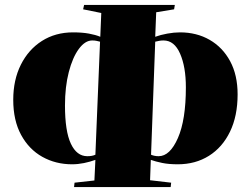

<svg xmlns="http://www.w3.org/2000/svg" viewBox="-20 -763 1010 783"><path d="M282 0 284 -18 365 -27 369 -111Q347 -103 322.5 -98Q298 -93 274 -93Q207 -93 152.5 -123.5Q98 -154 66 -213Q34 -272 34 -356Q34 -437 65 -499Q96 -561 151 -596Q206 -631 278 -631Q315 -631 342.5 -626Q370 -621 389 -613L393 -710L319 -725L323 -743H693L690 -725L617 -713L613 -613Q635 -621 662.5 -626Q690 -631 714 -631Q782 -631 835 -600.5Q888 -570 918.5 -513.5Q949 -457 949 -378Q949 -290 918 -226Q887 -162 832 -127.5Q777 -93 705 -93Q668 -93 641.5 -98.5Q615 -104 595 -111L592 -28L678 -18L676 0ZM336 -126Q356 -126 369 -132L388 -593Q380 -595 373 -596.5Q366 -598 356 -598Q327 -598 301.5 -563.5Q276 -529 260.5 -469Q245 -409 245 -333Q245 -228 269 -177Q293 -126 336 -126ZM596 -132Q610 -126 627 -126Q673 -126 705.5 -200Q738 -274 738 -407Q738 -490 714.5 -544Q691 -598 647 -598Q637 -598 629.5 -596.5Q622 -595 613 -593Z"/></svg>

Font: Literata 72pt Black
Style: Italic
Weight: 900
Italic angle: -2°
Designer: Latin by Veronika Burian and Jose Scaglione. Greek by Irene Vlachou. Cyrillic by Vera Evstafieva
Foundry: TypeTogether
Version: Version 3.002